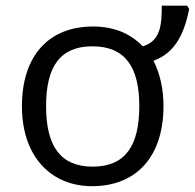

<svg xmlns="http://www.w3.org/2000/svg" viewBox="-20 -637 677 667"><path d="M629.9 -617.2 637.2 -606C617.2 -504.4 579.6 -450.7 513.2 -425.8C536.1 -380.9 547.9 -328.1 547.9 -268.1C547.9 -93.8 454.6 9.8 299.8 9.8C204.1 9.8 127 -36.6 86.4 -120.6C66.4 -162.6 56.2 -211.9 56.2 -268.1C56.2 -442.4 148.4 -544.9 303.2 -544.9C374 -544.9 431.6 -522 476.1 -476.1C509.3 -485.8 527.3 -507.3 535.6 -539.6C540 -555.7 542 -581.5 542 -617.2ZM140.1 -268.1C140.1 -130.9 189 -58.1 301.8 -58.1C415.5 -58.1 463.9 -130.9 463.9 -268.1C463.9 -404.8 414.6 -476.1 300.8 -476.1C188 -476.1 140.1 -404.8 140.1 -268.1Z"/></svg>

Font: OpenSansEmoji
Style: Regular
Weight: 400
Foundry: MorbZ
Version: Version 1.000;PS 001.000;hotconv 1.0.70;makeotf.lib2.5.58329